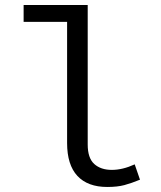

<svg xmlns="http://www.w3.org/2000/svg" viewBox="-20 -732 640 764"><path d="M407 12Q329 12 288 -32Q247 -76 247 -163V-645H74V-712H329V-157Q329 -103 355 -79.5Q381 -56 425 -56Q468 -56 516 -78L537 -17Q503 -3 475 4.5Q447 12 407 12Z"/></svg>

Font: Source Code Pro
Style: Regular
Weight: 400
Monospace: yes
Designer: Paul D. Hunt, Teo Tuominen
Foundry: Adobe Systems Incorporated
Version: Version 2.030;PS 1.000;hotconv 16.6.51;makeotf.lib2.5.65220